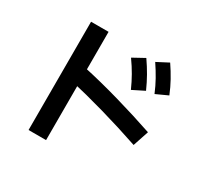

<svg xmlns="http://www.w3.org/2000/svg" viewBox="-184 -1039 1368 1330"><g transform="rotate(30 500.0 -374.5)"><path d="M672 -522Q649 -574 622.5 -620.5Q596 -667 561 -716L654 -767Q688 -718 715 -670.5Q742 -623 766 -569ZM828 -579Q806 -632 780 -678.5Q754 -725 721 -774L813 -822Q847 -772 873.5 -724Q900 -676 922 -622ZM879 -201Q723 -254 570 -297.5Q417 -341 281 -372L316 -498Q460 -467 617 -422Q774 -377 921 -327ZM197 73V-793H337V73Z"/></g></svg>

Font: M PLUS 1 Code
Style: Regular
Weight: 400
Designer: Coji Morishita
Foundry: UNDERFOREST DESIGN
Version: Version 1.005